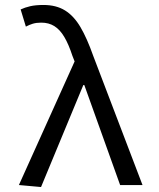

<svg xmlns="http://www.w3.org/2000/svg" viewBox="-20 -744 640 772"><path d="M145 8 56 0 280 -497 271 -520Q256 -566 238.5 -595.5Q221 -625 198.5 -639Q176 -653 146 -653Q126 -653 111.5 -648.5Q97 -644 84 -637L63 -706Q80 -714 101.5 -719Q123 -724 155 -724Q206 -724 241.5 -702Q277 -680 303.5 -635Q330 -590 355 -519L553 0H463L319 -402H315Z"/></svg>

Font: Source Code Variable
Style: Regular
Weight: 400
Monospace: yes
Designer: Paul D. Hunt, Teo Tuominen
Foundry: Adobe Systems Incorporated
Version: Version 1.010;hotconv 1.0.106;makeotfexe 2.5.65593